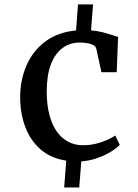

<svg xmlns="http://www.w3.org/2000/svg" viewBox="-20 -702 608 848"><path d="M69 -271.5Q69 -348.5 97 -413Q125 -477.5 180.2 -518.8Q235.5 -560 316 -567.5L324.5 -682.5H391L382 -568Q409.5 -565.5 432 -559.8Q454.5 -554 472 -548.2Q489.5 -542.5 501.5 -539L495.5 -383H428L405.5 -486Q403 -497 392 -503Q381 -509 365.2 -511.5Q349.5 -514 332 -514Q289 -514 256.5 -490.2Q224 -466.5 205.5 -419.5Q187 -372.5 186.5 -302Q186 -241 198 -195.5Q210 -150 231.5 -120.2Q253 -90.5 282.2 -75.5Q311.5 -60.5 346 -60.5Q376.5 -60.5 403.8 -67.2Q431 -74 452.8 -83.8Q474.5 -93.5 489 -103.5L509 -62Q494 -46.5 468 -30.8Q442 -15 408.8 -3.5Q375.5 8 339 11L330 126H263.5L272.5 7.5Q204.5 -3 159.5 -42Q114.5 -81 92 -140.2Q69.5 -199.5 69 -271.5Z"/></svg>

Font: Merriweather 20pt Medium
Style: Regular
Weight: 500
Version: Version 2.100